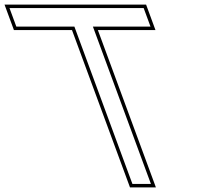

<svg xmlns="http://www.w3.org/2000/svg" viewBox="-314 -775 949 830"><path d="M58.1 -740H267.1H307.1L336.6 -660H296.6H87.6L323.6 -20L338.4 20H258.4L243.6 -20L7.6 -660H-203.4H-243.4L-272.9 -740H-232.9H-21.9ZM317.6 -755H-294.4L-253.8 -645H-2.8L247.9 35H359.9L109.1 -645H358.1Z"/></svg>

Font: Nordica Plus
Style: NordicaClassicLightOpOblOl
Weight: 300
Version: Version 1.01